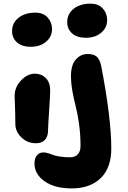

<svg xmlns="http://www.w3.org/2000/svg" viewBox="-20 -799 708 1063"><path d="M455.1 -589.8Q406.7 -589.8 379.4 -614Q352.1 -638.2 352.1 -676.8Q352.1 -722.2 387.9 -750.5Q423.8 -778.8 481 -778.8Q524.9 -778.8 549.1 -752Q573.2 -725.1 573.2 -688Q573.2 -645.5 540 -617.7Q506.8 -589.8 455.1 -589.8ZM149.9 -540Q101.6 -540 74.2 -564.2Q46.9 -588.4 46.9 -627Q46.9 -672.4 82.8 -700.7Q118.7 -729 175.8 -729Q219.7 -729 243.9 -702.1Q268.1 -675.3 268.1 -638.2Q268.1 -595.7 234.9 -567.9Q201.7 -540 149.9 -540ZM377.9 244.1Q282.2 244.1 226.6 204.6Q170.9 165 170.9 106Q170.9 77.1 184.6 61Q198.2 44.9 220.2 44.9Q232.9 44.9 246.8 49.1Q260.7 53.2 272.7 58.3Q284.7 63.5 310.3 67.6Q335.9 71.8 369.1 71.8Q396.5 71.8 411.1 54.9Q425.8 38.1 425.8 9.8Q425.8 -54.2 417.5 -113.3Q409.2 -172.4 399.4 -209.2Q389.6 -246.1 381.3 -291.7Q373 -337.4 373 -377.9Q373 -439.5 399.9 -469.7Q426.8 -500 465.8 -500Q497.6 -500 514.6 -486.1Q531.7 -472.2 540 -435.1Q596.2 -144.5 596.2 23.9Q596.2 130.4 537.4 187.3Q478.5 244.1 377.9 244.1ZM179.2 -5.9Q132.3 -5.9 98.6 -38.1Q64.9 -70.3 64.9 -113.8Q64.9 -162.1 63 -207.5Q61 -252.9 61 -269Q61 -315.9 96.4 -353.5Q131.8 -391.1 172.9 -391.1Q209 -391.1 233.2 -367.2Q257.3 -343.3 257.8 -299.8Q258.3 -278.8 252.2 -188.5Q246.1 -98.1 246.1 -78.1Q246.1 -43.9 229 -24.9Q211.9 -5.9 179.2 -5.9Z"/></svg>

Font: Shantell Sans Irregular Bouncy
Style: Regular
Weight: 800
Designer: Stephen Nixon, Anya Danilova, Shantell Martin
Foundry: Arrow Type
Version: Version 1.006;[9816181b4]